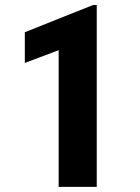

<svg xmlns="http://www.w3.org/2000/svg" viewBox="-20 -731 548 751"><path d="M358.4 -711.4V0H209.5V-534.7L77.1 -484.9V-605L343.8 -711.4Z"/></svg>

Font: Roboto Condensed ExtraBold
Style: Regular
Weight: 800
Designer: Christian Robertson
Foundry: Google
Version: Version 3.008; 2023